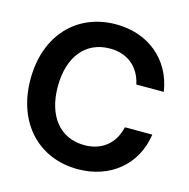

<svg xmlns="http://www.w3.org/2000/svg" viewBox="-109 -845 945 962"><g transform="rotate(15 363.0 -363.5)"><path d="M377 11.7C544.9 11.7 670.9 -91.3 694.3 -252.4H551.8C532.7 -164.1 467.8 -113.3 378.9 -113.3C250.5 -113.3 174.3 -211.4 174.3 -363.3C174.3 -515.6 250.5 -614.3 378.9 -614.3C468.3 -614.3 533.2 -563 551.8 -474.1H694.3C670.4 -635.3 544.9 -739.3 377 -739.3C176.8 -739.3 32.7 -594.2 32.7 -363.3C32.7 -134.3 176.8 11.7 377 11.7Z"/></g></svg>

Font: Raveo Display Display SemiBold
Style: Regular
Weight: 600
Designer: Jakub Foglar, Rasmus Andersson (Inter)
Foundry: Jakubfoglar.com
Version: Version 1.100;Glyphs 3.2.3 (3260)